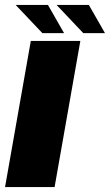

<svg xmlns="http://www.w3.org/2000/svg" viewBox="-34 -759 446 779"><path d="M-13.5 0H187.5L292 -593H91ZM304 -624.5H392L326.5 -739H195.5ZM138 -624.5H226L160.5 -739H29.5Z"/></svg>

Font: Anybody Thin ExtraBold
Style: Italic
Weight: 800
Italic angle: -10°
Version: Version 1.113;gftools[0.9.25]